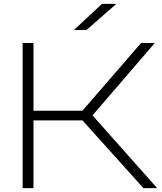

<svg xmlns="http://www.w3.org/2000/svg" viewBox="-20 -972 836 992"><path d="M97 0V-750H153V-400H406L709 -750H780L458 -376L792 0H721L406 -350H153V0ZM507 -952H581L427 -817H362Z"/></svg>

Font: Bounded
Style: Regular
Weight: 200
Designer: Vlad Churkin
Version: Version 1.0